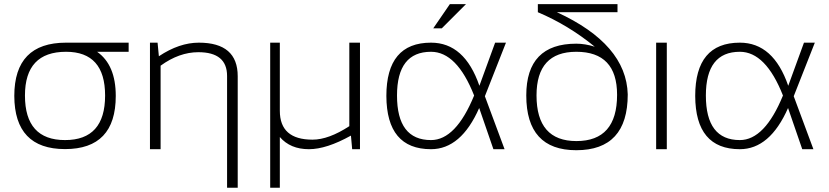

<svg xmlns="http://www.w3.org/2000/svg" viewBox="-20 -718 3990 924"><path d="M293 -43.9Q485.8 -43.9 485.8 -258.3Q485.8 -468.8 297.9 -468.8Q100.1 -468.8 100.1 -258.3Q100.1 -43.9 293 -43.9ZM48.8 -256.3Q48.8 -512.7 297.9 -512.7H599.1V-468.8H447.3Q537.1 -405.8 537.1 -256.3Q537.1 -0.5 293 -0.5Q49.8 -0.5 48.8 -256.3Z M701.7 0V-512.7H738.3L744.6 -447.3Q842.8 -512.7 937 -512.7Q1124 -512.7 1124 -351.1V185.5H1072.8V-352.5Q1072.8 -466.8 934.6 -466.8Q842.3 -466.8 752.9 -401.9V0Z M1712.4 -512.7V0H1674.8L1668.9 -65.4Q1551.3 0 1466.8 0Q1377 0 1326.7 -58.6V185.5H1280.3V-512.7H1326.7V-184.6Q1326.7 -45.9 1483.9 -45.9Q1561.5 -45.9 1661.1 -110.8V-512.7Z M1839.4 -256.3Q1839.4 -512.7 2054.2 -512.7Q2215.8 -512.7 2287.1 -305.2L2362.8 -512.7H2415L2313.5 -254.9L2408.2 0H2354.5L2286.1 -198.2Q2198.7 0 2054.2 0Q1840.3 0 1839.4 -256.3ZM2054.2 -43.9Q2173.8 -43.9 2261.7 -258.3Q2178.7 -468.8 2054.2 -468.8Q1890.6 -468.8 1890.6 -258.3Q1890.6 -43.9 2054.2 -43.9ZM2145 -698.2H2222.7L2106 -581.5H2064.9Z M2753.4 4.9Q2512.7 4.9 2512.7 -258.8Q2512.7 -507.8 2753.4 -507.8Q2795.4 -507.8 2842.3 -493.2Q2715.3 -597.2 2568.4 -659.2V-698.2H2951.7V-659.2H2660.2Q2994.6 -505.4 3001 -263.7Q3001 4.9 2753.4 4.9ZM2949.7 -261.7Q2949.7 -468.8 2753.4 -468.8Q2562 -468.8 2562 -258.8Q2562 -39.1 2753.9 -39.1Q2949.7 -39.1 2949.7 -261.7Z M3189 -512.7V0H3137.7V-512.7Z M3325.7 -256.3Q3325.7 -512.7 3540.5 -512.7Q3702.1 -512.7 3773.4 -305.2L3849.1 -512.7H3901.4L3799.8 -254.9L3894.5 0H3840.8L3772.5 -198.2Q3685.1 0 3540.5 0Q3326.7 0 3325.7 -256.3ZM3540.5 -43.9Q3660.2 -43.9 3748 -258.3Q3665 -468.8 3540.5 -468.8Q3377 -468.8 3377 -258.3Q3377 -43.9 3540.5 -43.9Z"/></svg>

Font: Sansation Light
Style: Light
Weight: 300
Designer: Bernd Montag
Version: Version 1.301